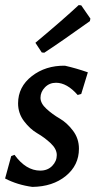

<svg xmlns="http://www.w3.org/2000/svg" viewBox="-27 -726 375 754"><path d="M282 -706 292 -705 328 -653 326 -643Q207 -558 147 -519L137 -520L112 -558Q221 -649 282 -706ZM228 -468Q272 -458 318 -442L292 -357L278 -353Q236 -401 193 -401Q167 -401 149.5 -383Q132 -365 132 -342Q132 -320 155.5 -298.5Q179 -277 207.5 -260.5Q236 -244 259.5 -213Q283 -182 283 -142Q283 -77 231.5 -35Q180 7 100 8Q41 0 -7 -25L17 -113L30 -118Q75 -56 131 -56Q160 -56 178 -74.5Q196 -93 196 -117Q196 -141 172 -163.5Q148 -186 119.5 -202.5Q91 -219 67.5 -250Q44 -281 44 -320Q44 -385 98 -427Q152 -469 228 -468Z"/></svg>

Font: Alegreya Sans SC Medium
Style: Italic
Weight: 500
Italic angle: -7°
Designer: Juan Pablo del Peral
Foundry: Huerta Tipografica
Version: Version 2.007